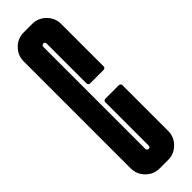

<svg xmlns="http://www.w3.org/2000/svg" viewBox="-245 -700 699 699"><g transform="rotate(-45 104.5 -350.0)"><path d="M200.7 -406.7Q200.7 -403.3 198 -400.6Q195.3 -397.9 191.9 -397.9H121.6Q118.2 -397.9 115.5 -400.6Q112.8 -403.3 112.8 -406.7V-612.3Q112.8 -621.1 104.5 -621.1Q100.6 -621.1 98.1 -618.7Q95.7 -616.2 95.7 -612.3V-87.4Q95.7 -84 98.1 -81.3Q100.6 -78.6 104.5 -78.6Q112.8 -78.6 112.8 -87.4V-310.5Q112.8 -314.5 115.5 -316.9Q118.2 -319.3 121.6 -319.3H191.9Q195.3 -319.3 198 -316.9Q200.7 -314.5 200.7 -310.5V-74.7Q200.7 -43.9 178.7 -22Q156.7 0 126 0H82.5Q51.8 0 29.8 -22Q7.8 -43.9 7.8 -74.7V-625.5Q7.8 -656.2 29.8 -678.2Q51.8 -700.2 82.5 -700.2H126Q156.7 -700.2 178.7 -678.2Q200.7 -656.2 200.7 -625.5Z"/></g></svg>

Font: Silence Rounded
Style: Regular
Weight: 400
Designer: Lilo Joris
Foundry: Lilo Joris
Version: Version 1.019;Fontself Maker 3.5.7